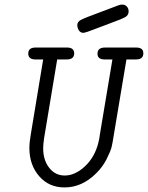

<svg xmlns="http://www.w3.org/2000/svg" viewBox="-20 -821 654 849"><path d="M105 -584Q105 -610.8 137.2 -610.8H275.9Q308.1 -610.8 308.1 -585Q308.1 -558.1 274.9 -558.1H232.9L174.8 -209Q170.9 -181.2 170.9 -165Q170.9 -113.3 197.5 -79.1Q224.1 -44.9 266.1 -44.9Q312 -44.9 355.5 -85.4Q398.9 -126 415 -189.9Q418.9 -204.1 422.9 -233.9L477.1 -558.1H442.9Q410.6 -558.1 411.1 -584Q411.1 -610.8 444.8 -610.8H582Q614.3 -610.8 613.8 -585Q613.8 -558.1 581.1 -558.1H539.1L482.9 -222.2Q478 -189.9 473.6 -171.4Q469.2 -152.8 451.7 -117.9Q434.1 -83 405.8 -55.2Q342.8 7.8 265.1 7.8Q196.3 7.8 153.1 -42Q109.9 -91.8 109.9 -167Q109.9 -190.9 116.2 -227.1L170.9 -558.1H137.2Q105 -558.1 105 -584ZM321.8 -710Q321.8 -724.1 336.9 -732.7Q352.1 -741.2 436 -772Q477.1 -787.1 502 -796.9Q511.7 -800.8 520 -800.8Q533.2 -800.8 541 -792Q548.8 -783.2 548.8 -771Q548.8 -753.9 533.9 -745.4Q519 -736.8 438 -707Q396 -690.9 369.1 -681.2Q354 -676.3 349.1 -675.8Q335 -675.8 328.4 -687.3Q321.8 -698.7 321.8 -710Z"/></svg>

Font: CMU Typewriter Text
Style: LightOblique
Weight: 200
Italic angle: -9.46001°
Version: Version 0.7.0